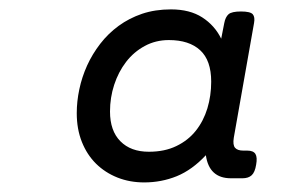

<svg xmlns="http://www.w3.org/2000/svg" viewBox="-20 -610 640 403"><path d="M292.5 -291.5Q325.7 -291.5 350.3 -303.5Q375 -315.4 391.1 -335.7Q407.2 -356 415.3 -382.6Q423.3 -409.2 423.3 -438.5Q423.3 -483.4 400.1 -504.6Q377 -525.9 334.5 -525.9Q306.6 -525.9 283.7 -513.4Q260.7 -501 244.6 -480Q228.5 -459 219.7 -432.1Q210.9 -405.3 210.9 -376Q210.9 -335.4 232.7 -313.5Q254.4 -291.5 292.5 -291.5ZM464.8 -235.8Q418.9 -235.8 412.1 -284.2Q383.3 -253.4 351.1 -240.2Q318.8 -227.1 282.7 -227.1Q252.4 -227.1 226.6 -237.3Q200.7 -247.6 181.6 -266.4Q162.6 -285.2 151.9 -312Q141.1 -338.9 141.1 -372.6Q141.1 -397 146.5 -422.6Q151.9 -448.2 162.8 -472.4Q173.8 -496.6 190.4 -518.1Q207 -539.6 229 -555.7Q251 -571.8 278.3 -581.1Q305.7 -590.3 338.9 -590.3Q378.4 -590.3 404.5 -573.5Q430.7 -556.6 444.3 -528.8L450.7 -561.5Q453.1 -574.2 459.7 -580.1Q466.3 -585.9 485.8 -585.9Q505.4 -585.9 510.5 -580.1Q515.6 -574.2 513.2 -561.5L470.7 -320.8Q468.3 -305.7 473.4 -299.8Q478.5 -293.9 490.7 -293.9H499Q511.7 -293.9 516.1 -286.9Q520.5 -279.8 517.6 -264.2Q515.1 -248.5 508.3 -242.2Q501.5 -235.8 488.8 -235.8Z"/></svg>

Font: Courier Prime
Style: Italic
Weight: 400
Monospace: yes
Designer: Alan Dague-Greene
Foundry: Quote-Unquote Apps
Version: Version 1.202